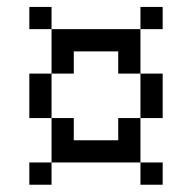

<svg xmlns="http://www.w3.org/2000/svg" viewBox="-20 -582 540 540"><path d="M437.5 -62.5V-125H375V-62.5ZM437.5 -500V-562.5H375V-500H125Q125 -500 125 -375H62.5Q62.5 -375 62.5 -250H125Q125 -250 125 -125H62.5V-62.5H125V-125H375Q375 -125 375 -250H312.5V-187.5H187.5V-250H125Q125 -250 125 -375H187.5V-437.5H312.5V-375H375Q375 -375 375 -250H437.5Q437.5 -250 437.5 -375H375Q375 -375 375 -500ZM125 -500V-562.5H62.5V-500Z"/></svg>

Font: Unifont
Style: Regular
Weight: 500
Version: Version 15.1.04